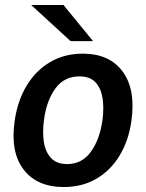

<svg xmlns="http://www.w3.org/2000/svg" viewBox="-20 -743 588 773"><path d="M236.5 10Q129.5 10 75.2 -60.2Q21 -130.5 39 -256Q50.5 -337 87.2 -398Q124 -459 181.8 -493Q239.5 -527 313 -527Q420.5 -527 473.8 -455Q527 -383 509 -256Q498 -177.5 462 -117.5Q426 -57.5 368.8 -23.8Q311.5 10 236.5 10ZM251 -82.5Q310.5 -82.5 346.2 -132.5Q382 -182.5 392.5 -259.5Q399 -307 393 -347Q387 -387 364.8 -411.2Q342.5 -435.5 299.5 -435.5Q238.5 -435.5 202.8 -386.5Q167 -337.5 157 -259.5Q150.5 -212.5 156.5 -172.2Q162.5 -132 185 -107.2Q207.5 -82.5 251 -82.5ZM235.5 -723H105.5L264 -577.5H354.5Z"/></svg>

Font: Public Sans SemiBold
Style: Italic
Weight: 600
Italic angle: -8°
Designer: The Public Sans project authors (U.S. Web Design System). Libre Franklin designed by Pablo Impallari and Rodrigo Fuenzal
Version: Version 1.007; ttfautohint (v1.8.1) -l 8 -r 50 -G 200 -x 14 